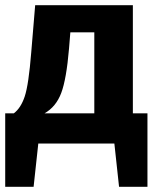

<svg xmlns="http://www.w3.org/2000/svg" viewBox="-20 -551 595 737"><path d="M490 -116H546V166H437L419 0H127L109 166H0V-116H33Q60 -136 75 -181Q90 -226 100 -351L115 -531H490ZM342 -116V-427H250L245 -365Q235 -247 215 -194Q195 -141 151 -116Z"/></svg>

Font: Fira Sans
Style: Bold
Weight: 700
Designer: bBox Type GmbH & Carrois Corporate GbR & Edenspiekermann AG
Foundry: bBox Type GmbH & Carrois Corporate GbR & Edenspiekermann AG
Version: Version 4.301;PS 004.301;hotconv 1.0.88;makeotf.lib2.5.64775